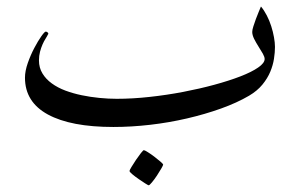

<svg xmlns="http://www.w3.org/2000/svg" viewBox="-20 -360 911 582"><path d="M813.5 -217.8Q813.5 -201.2 810.5 -181.9Q807.6 -162.6 799.3 -142.6Q791 -122.6 775.4 -103.5Q759.8 -84.5 734.9 -69.8Q698.2 -48.3 649.9 -31Q601.6 -13.7 546.9 -1Q492.2 11.7 435.1 18.3Q377.9 24.9 323.7 24.9Q194.8 24.9 125.2 -12.9Q55.7 -50.8 55.7 -124.5Q55.7 -144.5 64.2 -168.9Q72.8 -193.4 84 -214.6Q95.2 -235.8 105.2 -250Q115.2 -264.2 118.7 -264.2Q121.1 -264.2 123.8 -262.2Q126.5 -260.3 126.5 -257.8Q126.5 -256.3 125.5 -255.9Q123 -250.5 118.2 -242.9Q113.3 -235.4 108.9 -225.3Q104.5 -215.3 101.3 -203.1Q98.1 -190.9 98.1 -176.8Q98.1 -154.8 108.6 -137.5Q119.1 -120.1 137 -107.2Q154.8 -94.2 178.2 -85.4Q201.7 -76.7 227.8 -71.3Q253.9 -65.9 281.2 -63.2Q308.6 -60.5 334 -60.5Q381.8 -60.5 433.3 -66.2Q484.9 -71.8 534.7 -81.3Q584.5 -90.8 629.4 -103Q674.3 -115.2 708.5 -128.4Q742.7 -141.6 762.5 -155.3Q782.2 -168.9 782.2 -181.2Q782.2 -187.5 776.6 -197.5Q771 -207.5 763.4 -219.2Q755.9 -231 750.2 -242.4Q744.6 -253.9 744.6 -263.2Q744.6 -269.5 748 -280Q751.5 -290.5 755.6 -302.2Q759.8 -314 764.4 -324.5Q769 -335 771 -340.3Q780.8 -328.6 788.8 -313Q796.9 -297.4 802.2 -280.5Q807.6 -263.7 810.5 -247.1Q813.5 -230.5 813.5 -217.8ZM474.6 138.7Q474.6 141.1 468.8 151.1Q462.9 161.1 455.6 172.4Q448.2 183.6 440.7 192.6Q433.1 201.7 430.7 201.7Q429.2 201.7 419.9 195.8Q410.6 189.9 400.1 182.6Q389.6 175.3 381.1 168.2Q372.6 161.1 372.6 158.2Q372.6 155.8 378.7 145.8Q384.8 135.7 392.3 124.5Q399.9 113.3 407 104.2Q414.1 95.2 416 95.2Q418.5 95.2 428.2 101.3Q438 107.4 448.2 115.2Q458.5 123 466.6 130.1Q474.6 137.2 474.6 138.7Z"/></svg>

Font: Accordance
Style: Regular
Weight: 400
Version: Version 1.1 (build May 11, 2018) Miklal Software Solutions, 